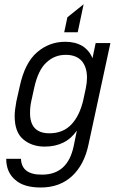

<svg xmlns="http://www.w3.org/2000/svg" viewBox="-20 -710 551 889"><path d="M8.8 25.4H77.1Q80.1 99.6 174.8 98.6Q293.9 98.6 321.3 -34.2L335.9 -105.5Q285.2 -31.2 186.5 -31.2Q127 -31.2 86.9 -65.4Q47.9 -98.6 47.9 -172.9Q47.9 -198.2 55.7 -240.2L71.3 -309.6Q94.7 -418.9 151.4 -467.8Q208 -516.6 282.2 -516.6Q328.1 -516.6 361.3 -497.1Q393.6 -476.6 408.2 -440.4L422.9 -510.7H491.2L389.6 -40Q370.1 52.7 313.5 105.5Q255.9 158.2 168.9 158.2Q88.9 158.2 49.8 122.1Q8.8 86.9 8.8 25.4ZM365.2 -245.1 377 -299.8Q382.8 -328.1 382.8 -349.6Q382.8 -399.4 358.4 -427.7Q333 -456.1 284.2 -456.1Q233.4 -456.1 196.3 -421.9Q157.2 -387.7 138.7 -304.7L125 -242.2Q119.1 -216.8 119.1 -186.5Q119.1 -92.8 209 -92.8Q272.5 -92.8 311.5 -134.8Q348.6 -174.8 365.2 -245.1ZM339.8 -560.5H277.3L292 -629.9L367.2 -690.4Z"/></svg>

Font: Dinish
Style: Italic
Weight: 400
Italic angle: -12°
Designer: Bert Driehuis
Foundry: Playbeing
Version: Version 3.002; git-62d0f29-release